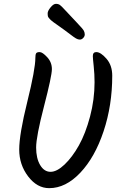

<svg xmlns="http://www.w3.org/2000/svg" viewBox="-20 -990 632 999"><path d="M236 -894.5Q231 -900 229.5 -904.5Q228 -909 228 -921Q228 -933 243 -951.5Q258 -970 271 -970Q284 -970 292.5 -963.5Q301 -957 321.5 -934.5Q342 -912 377 -875.5Q412 -839 416.5 -829.5Q421 -820 421 -810.5Q421 -801 413 -792.5Q405 -784 395.5 -784Q386 -784 375.5 -790Q365 -796 345 -811.5Q325 -827 315 -834Q305 -841 292 -850.5Q279 -860 273 -864Q267 -868 257.5 -875Q248 -882 244.5 -885.5Q241 -889 236 -894.5ZM472 -562Q472 -604 467.5 -646Q463 -688 463 -698Q463 -719 481 -719Q504 -719 534 -684.5Q564 -650 564 -596Q564 -442 519 -307Q474 -172 398 -91.5Q322 -11 236 -11Q173 -11 126.5 -72Q80 -133 80 -212Q80 -291 122 -460.5Q164 -630 164 -689Q164 -706 168 -712.5Q172 -719 186.5 -719Q201 -719 225.5 -692.5Q250 -666 250 -630.5Q250 -595 209 -437Q168 -279 168 -222.5Q168 -166 189 -131Q210 -96 243 -96Q276 -96 316 -134Q356 -172 390.5 -233.5Q425 -295 448.5 -383.5Q472 -472 472 -562Z"/></svg>

Font: Kalam
Style: Regular
Weight: 400
Designer: Lipi Raval (Devanagari and Latin), Jonny Pinhorn (Latin)
Foundry: Indian Type Foundry
Version: Version 2.001;PS 1.0;hotconv 1.0.79;makeotf.lib2.5.61930; tt